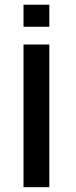

<svg xmlns="http://www.w3.org/2000/svg" viewBox="-20 -776 317 796"><path d="M77.5 0H184.5V-591.5H77.5ZM77.5 -756.5V-665H184.5V-756.5Z"/></svg>

Font: Anybody SemiExpanded
Style: Regular
Weight: 400
Width: 6
Designer: Tyler Finck
Foundry: Etcetera Type Company
Version: Version 1.113;gftools[0.9.25]